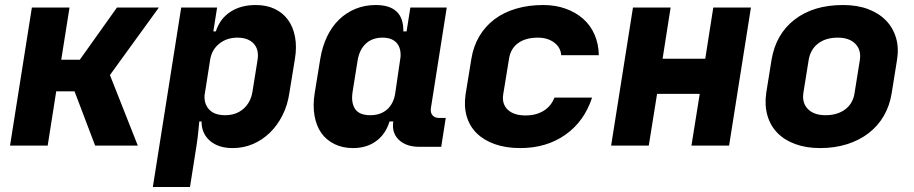

<svg xmlns="http://www.w3.org/2000/svg" viewBox="-20 -580 3640 765"><path d="M107 -550H257L224 -342H298L446 -550H613L418 -281L529 0H359L277 -216H204L170 0H20Z M589 165 702 -550H845L830 -455H840Q856 -505 897.5 -532.5Q939 -560 999 -560Q1042 -560 1074.5 -544.5Q1107 -529 1127.5 -501Q1148 -473 1155.5 -433Q1163 -393 1155 -345L1133 -210Q1126 -161 1105.5 -120.5Q1085 -80 1055 -51Q1025 -22 987.5 -6Q950 10 907 10Q850 10 816.5 -19Q783 -48 783 -96H774Q773 -88 770.5 -60Q768 -32 763 0L737 165ZM795 -200Q793 -165 814 -143Q835 -121 877 -121Q921 -121 950 -146.5Q979 -172 986 -215L1006 -340Q1013 -382 991 -406Q969 -430 926 -430Q883 -430 853 -405.5Q823 -381 817 -340Z M1234 -210 1256 -345Q1264 -394 1283 -434Q1302 -474 1331 -502Q1360 -530 1397 -545Q1434 -560 1477 -560Q1589 -560 1587 -455H1600L1615 -550H1760L1697 -150Q1694 -132 1703 -121Q1712 -110 1730 -110H1756L1738 5H1652Q1598 5 1569 -23Q1540 -51 1547 -96H1532Q1517 -46 1479 -18Q1441 10 1387 10Q1345 10 1312.5 -6Q1280 -22 1260 -50.5Q1240 -79 1233 -120Q1226 -161 1234 -210ZM1455 -121Q1497 -121 1523 -144.5Q1549 -168 1555 -210L1576 -354Q1578 -390 1559.5 -410Q1541 -430 1504 -430Q1463 -430 1437.5 -406Q1412 -382 1405 -340L1385 -215Q1378 -172 1394.5 -146.5Q1411 -121 1455 -121Z M2053 10Q1996 10 1952 -5.5Q1908 -21 1879.5 -49Q1851 -77 1839.5 -116.5Q1828 -156 1835 -204L1858 -345Q1866 -395 1889.5 -435Q1913 -475 1950 -503Q1987 -531 2036.5 -545.5Q2086 -560 2144 -560Q2193 -560 2233.5 -545.5Q2274 -531 2303.5 -505Q2333 -479 2349 -442Q2365 -405 2366 -360H2216Q2214 -391 2188 -410.5Q2162 -430 2123 -430Q2074 -430 2044 -408Q2014 -386 2008 -345L1985 -204Q1979 -166 2003 -143Q2027 -120 2074 -120Q2116 -120 2146 -138.5Q2176 -157 2189 -191H2339Q2308 -96 2232.5 -43Q2157 10 2053 10Z M2415 0 2502 -550H2652L2620 -346H2790L2822 -550H2972L2885 0H2735L2768 -206H2598L2565 0Z M3181 -210Q3175 -170 3199 -145.5Q3223 -121 3269 -121Q3317 -121 3348 -144.5Q3379 -168 3385 -210L3406 -341Q3412 -381 3388 -405.5Q3364 -430 3318 -430Q3270 -430 3239.5 -406.5Q3209 -383 3202 -341ZM3054 -341Q3071 -444 3146 -502Q3221 -560 3339 -560Q3395 -560 3438 -544Q3481 -528 3509.5 -499Q3538 -470 3550 -429.5Q3562 -389 3554 -341L3533 -210Q3525 -159 3501.5 -118.5Q3478 -78 3441 -49.5Q3404 -21 3355 -5.5Q3306 10 3248 10Q3192 10 3148.5 -6Q3105 -22 3077 -51Q3049 -80 3037.5 -120.5Q3026 -161 3033 -210Z"/></svg>

Font: JetBrains Mono ExtraBold
Style: Italic
Weight: 800
Designer: Philipp Nurullin, Konstantin Bulenkov
Foundry: JetBrains
Version: Version 1.000; ttfautohint (v1.8.3)